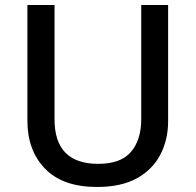

<svg xmlns="http://www.w3.org/2000/svg" viewBox="-20 -734 778 764"><path d="M649 -252Q649 -178 618 -118.5Q587 -59 524.5 -24.5Q462 10 366 10Q230 10 159.5 -62.5Q89 -135 89 -254V-714H197V-259Q197 -82 371 -82Q461 -82 501.5 -130Q542 -178 542 -260V-714H649Z"/></svg>

Font: Noto Sans Tamil Medium
Style: Regular
Weight: 500
Designer: Jelle Bosma - Monotype Design Team
Foundry: Monotype Imaging Inc.
Version: Version 2.004; ttfautohint (v1.8.4.7-5d5b)